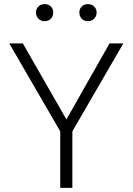

<svg xmlns="http://www.w3.org/2000/svg" viewBox="-20 -914 645 934"><path d="M273 -275 25 -703H91L303 -333L513 -703H580L332 -275V0H273ZM197 -811Q179 -811 167 -823Q155 -835 155 -853Q155 -871 167 -882.5Q179 -894 197 -894Q216 -894 227.5 -882.5Q239 -871 239 -853Q239 -835 227.5 -823Q216 -811 197 -811ZM408 -811Q389 -811 377.5 -823Q366 -835 366 -853Q366 -871 377.5 -882.5Q389 -894 408 -894Q426 -894 438 -882.5Q450 -871 450 -853Q450 -835 438 -823Q426 -811 408 -811Z"/></svg>

Font: Metropolitano Light
Style: Regular
Weight: 300
Designer: Fonts by Alex Slobzheninov & Chris M. Simpson / Changes by Cristiano Sobral
Foundry: Fonts by Alex Slobzheninov & Chris M. Simpson / Changes by Cristiano Sobral
Version: Version 1.00;August 30, 2020;FontCreator 13.0.0.2681 64-bit